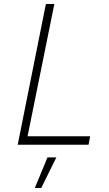

<svg xmlns="http://www.w3.org/2000/svg" viewBox="-20 -719 541 954"><path d="M117 -42H428L420 0H68L208 -699H250ZM216 63H260L185 215H153Z"/></svg>

Font: Gontserrat ExtraLight
Style: Italic
Weight: 275
Italic angle: -11.3°
Designer: Julieta Ulanovsky
Foundry: Julieta Ulanovsky
Version: Version 6.001